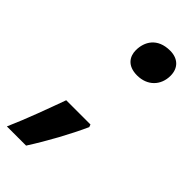

<svg xmlns="http://www.w3.org/2000/svg" viewBox="-271 -602 778 778"><g transform="rotate(45 117.5 -213.5)"><path d="M177 -390C236 -390 274 -430 274 -485C274 -530 245 -556 201 -556C128 -556 101 -507 101 -459C101 -424 121 -390 177 -390ZM-50 129H60C107 56 156 -34 188 -105L184 -116H45C20 -47 -15 50 -50 129Z"/></g></svg>

Font: Noto Sans
Style: Bold Italic
Weight: 700
Italic angle: -12°
Designer: Monotype Design Team
Foundry: Monotype Imaging Inc.
Version: Version 2.013